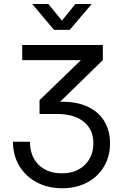

<svg xmlns="http://www.w3.org/2000/svg" viewBox="-20 -748 632 991"><path d="M301.8 223.6Q227.1 223.6 169.4 192.9Q111.8 162.1 79.3 107.7Q46.9 53.2 46.9 -16.6H134.8Q134.8 58.6 179.2 102.5Q223.6 146.5 299.8 146.5Q372.6 146.5 417.2 103.5Q461.9 60.5 461.9 -8.8Q461.9 -80.6 411.9 -120.1Q361.8 -159.7 274.9 -159.7H184.1V-231L396.5 -436.5V-437.5H94.7V-515.6H510.7V-437.5L290 -222.7Q374 -224.6 431.6 -197.8Q489.3 -170.9 518.6 -122.1Q547.9 -73.2 547.9 -8.8Q547.9 59.6 516.4 112.1Q484.9 164.6 429.4 194.1Q374 223.6 301.8 223.6ZM229.5 -727.5 299.8 -641.6 369.1 -727.5H453.1V-727.1L339.8 -593.8H258.8L146.5 -727.1V-727.5Z"/></svg>

Font: Inter Display
Style: Regular
Weight: 400
Designer: Rasmus Andersson
Foundry: rsms
Version: Version 4.001;git-9221beed3